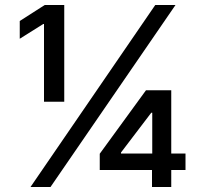

<svg xmlns="http://www.w3.org/2000/svg" viewBox="-20 -748 820 768"><path d="M156 -341H237V-728H159L59 -664V-593L153 -652H156ZM102 0H182L682 -728H601ZM379 -68H588V0H665V-68H722V-134H665V-387H564L379 -133ZM464 -134V-138L585 -297H589V-134Z"/></svg>

Font: Wafeq Semi Bold
Style: Regular
Weight: 600
Designer: Rasmus Andersson & Azza Alameddine
Foundry: Google & TypeTogether
Version: Version 3.000;January 28, 2025;FontCreator 15.0.0.3014 64-bi